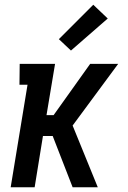

<svg xmlns="http://www.w3.org/2000/svg" viewBox="-20 -789 540 809"><path d="M25 0 96 -432H62L63 -520H212L176 -304H206L360 -520H478L286 -260L392 0H286L202 -216H161L126 0ZM279 -576 228 -624 373 -769 434 -711Z"/></svg>

Font: Iosevka Curly Slab Semibold
Style: Italic
Weight: 600
Italic angle: -9°
Monospace: yes
Designer: Belleve Invis
Foundry: Belleve Invis
Version: Version 22.1.2; ttfautohint (v1.8.4)